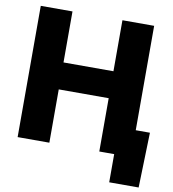

<svg xmlns="http://www.w3.org/2000/svg" viewBox="-94 -810 942 1048"><g transform="rotate(10 377.0 -286.0)"><path d="M46.9 0V-727.5H222.7V-444.8H499.5V-727.5H675.3V0H499.5V-295.4H222.7V0ZM582 156.2V0H537.6V-148.9H753.9L745.1 156.2Z"/></g></svg>

Font: Inter Display ExtraBold
Style: Regular
Weight: 800
Designer: Rasmus Andersson
Foundry: rsms
Version: Version 4.000;git-a52131595